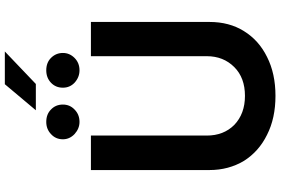

<svg xmlns="http://www.w3.org/2000/svg" viewBox="-198 -918 1131 774"><g transform="rotate(-90 367.0 -531.5)"><path d="M665 -252Q665 -172 628 -113Q591 -53 524 -20Q457 14 367 14Q277 14 210 -20Q143 -53 105 -113Q68 -175 68 -252V-730H207V-263Q207 -195 250 -152Q295 -109 367 -109Q440 -109 483 -152Q527 -196 527 -263V-730H665ZM213 -796Q192 -816 192 -843Q192 -872 213 -891Q233 -910 262 -910Q293 -910 312 -891Q332 -872 332 -843Q332 -815 312 -796Q292 -776 262 -776Q235 -776 213 -796ZM420 -796Q400 -815 400 -843Q400 -872 420 -891Q440 -910 470 -910Q501 -910 520 -891Q540 -871 540 -843Q540 -816 520 -796Q500 -776 470 -776Q442 -776 420 -796ZM546 -1077 415 -952H309L414 -1077Z"/></g></svg>

Font: Sinter Bold
Style: Regular
Weight: 700
Foundry: Adobe & rsms
Version: Version 1.000